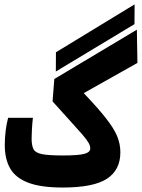

<svg xmlns="http://www.w3.org/2000/svg" viewBox="-20 -838 638 863"><path d="M262.2 4.9Q164.6 4.9 107.4 -16.6Q50.3 -38.1 25.9 -80.6Q1.5 -123 1.5 -185.5Q1.5 -217.3 5.4 -250Q9.3 -282.7 16.6 -308.6H127.9Q125 -283.2 123.5 -256.8Q122.1 -230.5 122.1 -215.3Q122.1 -184.6 130.4 -168Q138.7 -151.4 168.5 -145.3Q198.2 -139.2 262.2 -139.2Q330.6 -139.2 358.2 -146.2Q385.7 -153.3 385.7 -170.9Q385.7 -183.1 377.4 -197.3Q369.1 -211.4 350.1 -233.4Q331.1 -255.4 298.3 -291.3Q265.6 -327.1 216.3 -382.3L224.1 -482.9L595.2 -704.6L597.7 -555.2L356.4 -419.4Q420.9 -351.6 456.5 -306.2Q492.2 -260.7 506.6 -225.8Q521 -190.9 521 -153.3Q521 -73.7 460.4 -34.4Q399.9 4.9 262.2 4.9ZM231 -516.6 231.4 -603 585 -818.4 584.5 -729.5Z"/></svg>

Font: Cascadia Mono PL
Style: Bold
Weight: 700
Monospace: yes
Designer: Aaron Bell
Foundry: Saja Typeworks
Version: Version 2404.023; ttfautohint (v1.8.4)